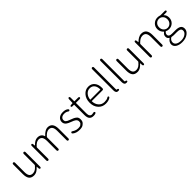

<svg xmlns="http://www.w3.org/2000/svg" viewBox="342 -2459 4377 4377"><g transform="rotate(-45 2530.5 -270.5)"><path d="M253 13Q170 13 131 -37.5Q92 -88 92 -192V-497Q92 -533 121 -533Q150 -533 150 -497V-199Q150 -116 177.5 -77.5Q205 -39 266 -39Q311 -39 350 -64Q385 -87 424 -134Q432 -143 432 -155V-497Q432 -533 461 -533Q490 -533 490 -497V-36Q490 0 466 1Q441 1 439 -34L436 -83Q436 -88 434.5 -88Q433 -88 426 -80Q390 -39 351 -15Q305 13 253 13Z M719 0Q690 0 690 -36V-498Q690 -533 714 -534Q738 -535 741 -500L746 -457Q746 -452 749 -456Q833 -547 915 -547Q1030 -547 1061 -444Q1062 -439 1065 -443Q1162 -547 1242 -547Q1402 -547 1402 -341V-36Q1402 0 1373 0Q1344 0 1344 -36V-333Q1344 -416 1316 -455.5Q1288 -495 1229 -495Q1161 -495 1083 -408Q1075 -399 1075 -387V-36Q1075 0 1046 0Q1017 0 1017 -36V-333Q1017 -416 989 -455.5Q961 -495 902 -495Q832 -495 756 -408Q748 -399 748 -387V-36Q748 0 719 0Z M1725 13Q1618 13 1556 -38Q1528 -61 1545 -81Q1561 -101 1589 -78Q1599 -70 1634 -54Q1677 -35 1728 -35Q1786 -35 1806 -53Q1819 -65 1833 -77Q1850 -92 1850 -135Q1850 -178 1809 -208Q1781 -229 1721 -250Q1643 -278 1610 -303Q1558 -342 1558 -403Q1558 -464 1603 -504Q1651 -547 1733 -547Q1819 -547 1861 -512Q1889 -489 1873 -470Q1857 -450 1829 -471Q1793 -498 1732 -498Q1675 -498 1644 -470Q1616 -445 1616 -406Q1616 -367 1638 -352Q1653 -341 1668 -330Q1675 -324 1736 -302L1747 -298Q1827 -268 1843 -255Q1857 -244 1871 -233Q1908 -205 1908 -140Q1908 -75 1874 -44Q1861 -32 1847 -20Q1810 13 1725 13Z M2174 13Q2099 13 2066 -32Q2037 -72 2037 -152V-479Q2037 -484 2032 -484H1990Q1954 -484 1953 -506Q1953 -528 1988 -530L2033 -533Q2039 -533 2039 -539L2044 -652Q2046 -688 2071 -688Q2095 -687 2095 -651V-538Q2095 -533 2100 -533H2212Q2248 -533 2248 -509Q2248 -484 2212 -484H2100Q2095 -484 2095 -479V-148Q2095 -93 2113 -67Q2134 -37 2168 -37Q2184 -37 2200 -41L2213 -44Q2246 -52 2255 -29Q2264 -7 2230 5Q2207 13 2174 13Z M2567 13Q2461 13 2392 -61Q2319 -138 2319 -264.5Q2319 -391 2391 -471Q2459 -547 2554.5 -547Q2650 -547 2704.5 -481.5Q2759 -416 2759 -318Q2759 -299 2758 -280Q2756 -257 2721 -257H2383Q2378 -257 2378 -252Q2380 -159 2433.5 -97.5Q2487 -36 2573 -36Q2649 -36 2683 -59Q2712 -80 2726 -60Q2739 -40 2708 -21Q2654 13 2567 13ZM2378 -308Q2378 -303 2383 -303H2701Q2706 -303 2706 -308Q2706 -398 2665.5 -447.5Q2625 -497 2555.5 -497Q2486 -497 2438 -446Q2386 -392 2378 -308Z M2901 -79V-759Q2901 -795 2930 -795Q2959 -795 2959 -759V-73Q2959 -37 2970 -38Q3004 -39 3009 -16Q3013 6 2976 9Q2901 13 2901 -79Z M3168 -79V-759Q3168 -795 3197 -795Q3226 -795 3226 -759V-73Q3226 -37 3237 -38Q3271 -39 3276 -16Q3280 6 3243 9Q3168 13 3168 -79Z M3588 13Q3505 13 3466 -37.5Q3427 -88 3427 -192V-497Q3427 -533 3456 -533Q3485 -533 3485 -497V-199Q3485 -116 3512.5 -77.5Q3540 -39 3601 -39Q3646 -39 3685 -64Q3720 -87 3759 -134Q3767 -143 3767 -155V-497Q3767 -533 3796 -533Q3825 -533 3825 -497V-36Q3825 0 3801 1Q3776 1 3774 -34L3771 -83Q3771 -88 3769.5 -88Q3768 -88 3761 -80Q3725 -39 3686 -15Q3640 13 3588 13Z M4054 0Q4025 0 4025 -36V-498Q4025 -533 4049 -534Q4073 -535 4076 -500L4081 -457Q4081 -452 4085 -455Q4129 -498 4166 -519Q4214 -547 4264 -547Q4426 -547 4426 -341V-36Q4426 0 4397 0Q4368 0 4368 -36V-333Q4368 -417 4340 -456Q4312 -495 4251 -495Q4207 -495 4167 -471Q4133 -450 4091 -407Q4083 -399 4083 -387V-36Q4083 0 4054 0Z M4793 254Q4693 254 4633 214.5Q4573 175 4573 108Q4573 73 4594.5 39.5Q4616 6 4645 -13Q4653 -19 4653 -21.5Q4653 -24 4645 -29Q4605 -52 4605 -108.5Q4605 -165 4656 -203Q4664 -209 4664 -211Q4664 -213 4656 -220Q4636 -236 4617 -272Q4596 -313 4596 -358Q4596 -440 4651.5 -493.5Q4707 -547 4787 -547Q4824 -547 4844 -539Q4858 -533 4873 -533H5004Q5040 -533 5040 -509Q5040 -485 5004 -485H4925Q4920 -485 4924 -482Q4975 -437 4975 -356Q4975 -275 4921 -222Q4867 -169 4787 -169Q4739 -169 4708 -187Q4701 -191 4695 -186Q4659 -157 4659 -117Q4659 -50 4759 -50H4871Q4962 -50 5005.5 -20Q5049 10 5049 73Q5049 146 4980 198Q4906 254 4793 254ZM4939 170Q4991 132 4991 81Q4991 39 4961 21Q4931 3 4870 3H4761Q4735 3 4705 -4Q4694 -6 4685 0Q4628 40 4628 101Q4628 150 4673.5 180Q4719 210 4801 210Q4883 210 4939 170ZM4693 -253.5Q4732 -213 4786.5 -213Q4841 -213 4880 -253.5Q4919 -294 4919 -358Q4919 -422 4881 -461Q4843 -500 4787 -500Q4731 -500 4692.5 -461Q4654 -422 4654 -358Q4654 -294 4693 -253.5Z"/></g></svg>

Font: Resource Han Rounded KR Light
Style: Regular
Weight: 300
Designer: Cyano Hao (round all glyphs); Ryoko NISHIZUKA 西塚涼子 (kana, bopomofo & ideographs); Paul D. Hunt (Latin, Greek & Cyrillic)
Foundry: Cyano Hao
Version: 0.990